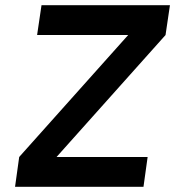

<svg xmlns="http://www.w3.org/2000/svg" viewBox="-20 -720 675 740"><path d="M38 0H533L549 -115H198L618 -585L635 -700H140L123 -585H474L54 -115Z"/></svg>

Font: Unageo
Style: SemiBold-Italic
Weight: 600
Designer: Richard Sepsi
Foundry: Richard Sepsi
Version: Version 2.000